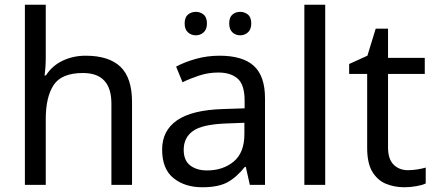

<svg xmlns="http://www.w3.org/2000/svg" viewBox="-20 -780 1838 810"><path d="M173 -537Q173 -497 168 -462H174Q200 -503 244.5 -524Q289 -545 341 -545Q439 -545 488 -498.5Q537 -452 537 -349V0H450V-343Q450 -472 330 -472Q240 -472 206.5 -421.5Q173 -371 173 -277V0H85V-760H173Z M906 -545Q1004 -545 1051 -502Q1098 -459 1098 -365V0H1034L1017 -76H1013Q978 -32 939.5 -11Q901 10 833 10Q760 10 712 -28.5Q664 -67 664 -149Q664 -229 727 -272.5Q790 -316 921 -320L1012 -323V-355Q1012 -422 983 -448Q954 -474 901 -474Q859 -474 821 -461.5Q783 -449 750 -433L723 -499Q758 -518 806 -531.5Q854 -545 906 -545ZM932 -259Q832 -255 793.5 -227Q755 -199 755 -148Q755 -103 782.5 -82Q810 -61 853 -61Q921 -61 966 -98.5Q1011 -136 1011 -214V-262ZM759 -681Q759 -707 773 -718.5Q787 -730 806 -730Q825 -730 839 -718.5Q853 -707 853 -681Q853 -656 839 -643.5Q825 -631 806 -631Q787 -631 773 -643.5Q759 -656 759 -681ZM947 -681Q947 -707 960.5 -718.5Q974 -730 993 -730Q1012 -730 1026 -718.5Q1040 -707 1040 -681Q1040 -656 1026 -643.5Q1012 -631 993 -631Q974 -631 960.5 -643.5Q947 -656 947 -681Z M1352 0H1264V-760H1352Z M1701 -62Q1721 -62 1742 -65.5Q1763 -69 1776 -73V-6Q1762 1 1736 5.5Q1710 10 1686 10Q1644 10 1608.5 -4.5Q1573 -19 1551 -55Q1529 -91 1529 -156V-468H1453V-510L1530 -545L1565 -659H1617V-536H1772V-468H1617V-158Q1617 -109 1640.5 -85.5Q1664 -62 1701 -62Z"/></svg>

Font: Noto Kufi Arabic
Style: Regular
Weight: 400
Designer: Monotype Design Team, David Williams, Khaled Hosny
Foundry: Google LLC
Version: Version 2.109; ttfautohint (v1.8.4.7-5d5b)